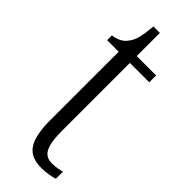

<svg xmlns="http://www.w3.org/2000/svg" viewBox="-226 -681 715 715"><g transform="rotate(45 131.5 -324.0)"><path d="M178 10C204 10 228 5 244 0V-37C226 -33 213 -30 193 -30C153 -30 134 -57 134 -142V-500H236V-536H134V-658H100C95 -606 90 -578 73 -557C61 -539 42 -529 14 -525V-500H75V-143C75 -28 106 10 178 10Z"/></g></svg>

Font: Noto Serif Thai ExtraCondensed Light
Style: Regular
Weight: 300
Width: 2
Designer: Monotype Design Team
Foundry: Monotype Imaging Inc.
Version: Version 2.002